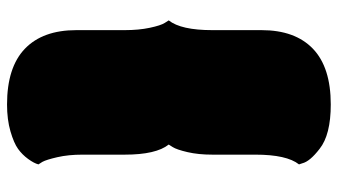

<svg xmlns="http://www.w3.org/2000/svg" viewBox="-222 -612 937 532"><g transform="rotate(90 246.0 -345.5)"><path d="M408 -223V-106Q408 -67 415 -36.5Q422 -6 428 5L435 16Q432 28 420 44.5Q408 61 392 72.5Q376 84 343.5 93.5Q311 103 269 103Q166 103 114.5 53.5Q63 4 63 -89V-223Q63 -262 56.5 -292.5Q50 -323 43 -334L36 -345Q63 -379 63 -466V-602Q63 -695 114.5 -744.5Q166 -794 269 -794Q353 -794 392 -763Q427 -736 432 -715L435 -706Q408 -672 408 -585V-466Q408 -427 401 -397Q394 -367 387 -356L380 -345Q408 -310 408 -223Z"/></g></svg>

Font: Erica One
Style: Regular
Weight: 400
Designer: Miguel Hernandez
Foundry: Miguel Hernandez
Version: Version 1.003